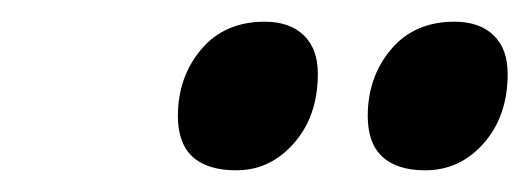

<svg xmlns="http://www.w3.org/2000/svg" viewBox="-20 -776 488 177"><path d="M144 -669Q144 -705 165.5 -730.5Q187 -756 224 -756Q247 -756 260 -743.5Q273 -731 273 -708Q273 -669 251 -644Q229 -619 198 -619Q144 -619 144 -669ZM319 -669Q319 -705 340.5 -730.5Q362 -756 399 -756Q422 -756 435 -743.5Q448 -731 448 -708Q448 -669 426 -644Q404 -619 372 -619Q346 -619 332.5 -631.5Q319 -644 319 -669Z"/></svg>

Font: Noto Sans Display Ex Bold Cond
Style: Italic
Weight: 800
Width: 3
Italic angle: -12°
Designer: Monotype Design team
Foundry: Monotype Imaging Inc.
Version: Version 1.000